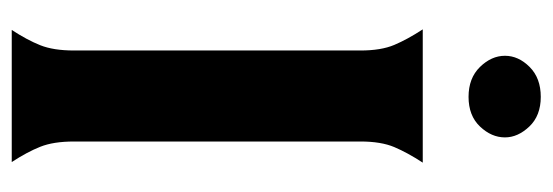

<svg xmlns="http://www.w3.org/2000/svg" viewBox="-327 -614 941 327"><g transform="rotate(90 143.5 -450.5)"><path d="M221 -106Q221 -71 230 -48.5Q239 -26 256 0H31Q48 -26 57 -48.5Q66 -71 66 -106V-594Q66 -629 56.5 -651.5Q47 -674 30 -700H257Q240 -674 230.5 -651.5Q221 -629 221 -594ZM75 -840Q75 -863 94 -882Q113 -901 145 -901Q177 -901 195.5 -881.5Q214 -862 214 -840Q214 -817 195.5 -797.5Q177 -778 145 -778Q113 -778 94 -797.5Q75 -817 75 -840Z"/></g></svg>

Font: LT Museum
Style: Bold
Weight: 700
Designer: Daniel Lyons
Foundry: LyonsType
Version: Version 1.010